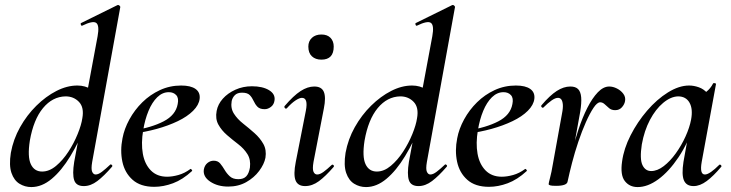

<svg xmlns="http://www.w3.org/2000/svg" viewBox="-20 -746 2966 779"><path d="M107 13Q81 13 59 -0.5Q37 -14 26.5 -44.5Q16 -75 24 -126Q34 -181 61.5 -230Q89 -279 127.5 -317Q166 -355 209 -377Q252 -399 294 -399Q326 -399 351 -383Q376 -367 378 -332L331 -246Q301 -171 265.5 -112.5Q230 -54 190 -20.5Q150 13 107 13ZM151 -50Q180 -50 207.5 -73Q235 -96 257.5 -130.5Q280 -165 295 -202Q310 -239 314 -266Q322 -310 300.5 -332.5Q279 -355 246 -355Q193 -354 154.5 -307.5Q116 -261 101 -175Q91 -110 105 -80Q119 -50 151 -50ZM320 9Q289 9 281 -15Q273 -39 281 -89L376 -599Q384 -643 370.5 -653Q357 -663 314 -642Q310 -640 308 -646Q306 -652 310 -653L456 -725Q461 -727 465 -723Q469 -719 468 -717L354 -89Q349 -60 354 -49Q359 -38 368 -38Q379 -38 393.5 -49Q408 -60 426 -77Q429 -81 433.5 -77Q438 -73 434 -69Q402 -32 375 -11.5Q348 9 320 9Z M606 12Q550 12 518 -16.5Q486 -45 476.5 -90Q467 -135 477 -185Q484 -223 505 -261.5Q526 -300 557.5 -331Q589 -362 629 -380.5Q669 -399 715 -399Q754 -399 773.5 -385Q793 -371 790 -345Q787 -320 763.5 -296.5Q740 -273 701.5 -254.5Q663 -236 616 -223Q569 -210 519 -204L521 -217Q594 -228 643.5 -253.5Q693 -279 701 -324Q706 -348 695 -360Q684 -372 665 -372Q639 -372 618 -351.5Q597 -331 582.5 -296Q568 -261 561 -218Q552 -165 559.5 -122.5Q567 -80 592 -54.5Q617 -29 658 -29Q679 -29 704 -36Q729 -43 752 -60Q754 -62 757.5 -58Q761 -54 759 -52Q721 -17 682 -2.5Q643 12 606 12Z M906 11Q863 11 833 -9Q803 -29 807 -58Q810 -75 821.5 -84.5Q833 -94 847 -94Q864 -94 873.5 -82.5Q883 -71 891.5 -56.5Q900 -42 912.5 -30.5Q925 -19 947 -19Q968 -19 979 -30.5Q990 -42 994 -66Q998 -98 984 -120.5Q970 -143 946.5 -161Q923 -179 901 -198Q879 -217 866 -240.5Q853 -264 859 -296Q864 -323 884 -345.5Q904 -368 935 -382Q966 -396 1002 -396Q1045 -396 1071 -380.5Q1097 -365 1094 -340Q1092 -322 1079.5 -312.5Q1067 -303 1054 -303Q1034 -303 1024.5 -313Q1015 -323 1009 -336.5Q1003 -350 993.5 -360Q984 -370 962 -370Q943 -370 933 -360Q923 -350 920 -336Q915 -307 929 -285Q943 -263 966.5 -244.5Q990 -226 1012.5 -206Q1035 -186 1048.5 -162Q1062 -138 1057 -106Q1052 -80 1031.5 -52.5Q1011 -25 979 -7Q947 11 906 11Z M1218 9Q1188 9 1179 -14.5Q1170 -38 1180 -89L1221 -297Q1231 -349 1205 -349Q1195 -349 1179 -338.5Q1163 -328 1144 -307Q1140 -303 1136 -307.5Q1132 -312 1135 -316Q1171 -358 1199.5 -376.5Q1228 -395 1255 -395Q1285 -395 1294 -373Q1303 -351 1294 -306L1252 -89Q1247 -60 1252 -49Q1257 -38 1267 -38Q1278 -38 1292.5 -48.5Q1307 -59 1325 -76Q1329 -80 1333 -76Q1337 -72 1333 -68Q1301 -31 1274 -11Q1247 9 1218 9ZM1284 -504Q1260 -504 1245.5 -517.5Q1231 -531 1231 -557Q1231 -579 1245.5 -592.5Q1260 -606 1284 -606Q1308 -606 1321 -592.5Q1334 -579 1334 -557Q1334 -504 1284 -504Z M1465 13Q1439 13 1417 -0.5Q1395 -14 1384.5 -44.5Q1374 -75 1382 -126Q1392 -181 1419.5 -230Q1447 -279 1485.5 -317Q1524 -355 1567 -377Q1610 -399 1652 -399Q1684 -399 1709 -383Q1734 -367 1736 -332L1689 -246Q1659 -171 1623.5 -112.5Q1588 -54 1548 -20.5Q1508 13 1465 13ZM1509 -50Q1538 -50 1565.5 -73Q1593 -96 1615.5 -130.5Q1638 -165 1653 -202Q1668 -239 1672 -266Q1680 -310 1658.5 -332.5Q1637 -355 1604 -355Q1551 -354 1512.5 -307.5Q1474 -261 1459 -175Q1449 -110 1463 -80Q1477 -50 1509 -50ZM1678 9Q1647 9 1639 -15Q1631 -39 1639 -89L1734 -599Q1742 -643 1728.5 -653Q1715 -663 1672 -642Q1668 -640 1666 -646Q1664 -652 1668 -653L1814 -725Q1819 -727 1823 -723Q1827 -719 1826 -717L1712 -89Q1707 -60 1712 -49Q1717 -38 1726 -38Q1737 -38 1751.5 -49Q1766 -60 1784 -77Q1787 -81 1791.5 -77Q1796 -73 1792 -69Q1760 -32 1733 -11.5Q1706 9 1678 9Z M1964 12Q1908 12 1876 -16.5Q1844 -45 1834.5 -90Q1825 -135 1835 -185Q1842 -223 1863 -261.5Q1884 -300 1915.5 -331Q1947 -362 1987 -380.5Q2027 -399 2073 -399Q2112 -399 2131.5 -385Q2151 -371 2148 -345Q2145 -320 2121.5 -296.5Q2098 -273 2059.5 -254.5Q2021 -236 1974 -223Q1927 -210 1877 -204L1879 -217Q1952 -228 2001.5 -253.5Q2051 -279 2059 -324Q2064 -348 2053 -360Q2042 -372 2023 -372Q1997 -372 1976 -351.5Q1955 -331 1940.5 -296Q1926 -261 1919 -218Q1910 -165 1917.5 -122.5Q1925 -80 1950 -54.5Q1975 -29 2016 -29Q2037 -29 2062 -36Q2087 -43 2110 -60Q2112 -62 2115.5 -58Q2119 -54 2117 -52Q2079 -17 2040 -2.5Q2001 12 1964 12Z M2283 -10 2273 -11Q2283 -62 2296.5 -115.5Q2310 -169 2326.5 -219Q2343 -269 2363 -308.5Q2383 -348 2405.5 -371.5Q2428 -395 2452 -395Q2467 -395 2483 -387Q2499 -379 2509 -365.5Q2519 -352 2516 -336Q2514 -323 2503.5 -311Q2493 -299 2476 -299Q2461 -299 2451.5 -307Q2442 -315 2433.5 -323Q2425 -331 2415 -331Q2403 -331 2388 -308.5Q2373 -286 2357 -250Q2341 -214 2326.5 -171Q2312 -128 2301 -85.5Q2290 -43 2283 -10ZM2236 8Q2218 8 2212 6Q2206 4 2206 1Q2206 -3 2212 -26Q2218 -49 2222 -74L2260 -284Q2265 -309 2263.5 -323Q2262 -337 2257 -343Q2252 -349 2244 -349Q2233 -349 2218 -338.5Q2203 -328 2185 -310Q2182 -307 2178 -311Q2174 -315 2177 -319Q2211 -359 2239 -377Q2267 -395 2294 -395Q2315 -395 2325.5 -384.5Q2336 -374 2338 -351.5Q2340 -329 2334 -292L2283 -10Q2281 8 2236 8Z M2567 13Q2534 13 2515 -11.5Q2496 -36 2504 -91Q2511 -143 2538.5 -197Q2566 -251 2605.5 -297Q2645 -343 2690 -371Q2735 -399 2776 -399Q2795 -399 2815 -392Q2835 -385 2849.5 -368.5Q2864 -352 2866 -326L2812 -357Q2827 -359 2845 -373Q2863 -387 2873 -407Q2875 -410 2880.5 -408.5Q2886 -407 2885 -405L2827 -89Q2818 -38 2840 -38Q2850 -38 2865 -48.5Q2880 -59 2898 -77Q2901 -80 2905 -76Q2909 -72 2906 -69Q2875 -32 2847.5 -11.5Q2820 9 2794 9Q2765 9 2755 -14Q2745 -37 2753 -89L2778 -229L2798 -246Q2772 -166 2733 -108Q2694 -50 2651 -18.5Q2608 13 2567 13ZM2622 -52Q2647 -52 2673 -72Q2699 -92 2722 -124Q2745 -156 2761.5 -192.5Q2778 -229 2784 -261Q2792 -304 2777.5 -329.5Q2763 -355 2731 -355Q2701 -354 2670.5 -328.5Q2640 -303 2617 -259.5Q2594 -216 2584 -160Q2575 -101 2586.5 -76.5Q2598 -52 2622 -52Z"/></svg>

Font: Cormorant Light SemiBold
Style: Italic
Weight: 600
Italic angle: -10°
Version: Version 4.000